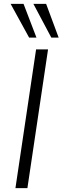

<svg xmlns="http://www.w3.org/2000/svg" viewBox="-20 -975 324 995"><path d="M60 0 167 -719H229L122 0ZM246 -780 153 -955H219L284 -780ZM131 -780 35 -955H102L169 -780Z"/></svg>

Font: Nunitoga
Style: Light Italic
Weight: 300
Italic angle: -9°
Designer: Vernon Adams
Foundry: Vernon Adams
Version: Version 1.0